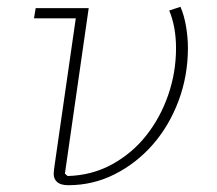

<svg xmlns="http://www.w3.org/2000/svg" viewBox="-20 -540 640 565"><path d="M241 -516 171 -29 179 -22Q251 -24 310 -56.5Q369 -89 410.5 -141.5Q452 -194 475 -260.5Q498 -327 498 -398Q498 -461 478 -509L511 -520Q522 -495 527.5 -462Q533 -429 533 -399Q533 -317 505.5 -243.5Q478 -170 430 -115Q382 -60 318 -27.5Q254 5 181 5Q159 5 148.5 -4Q138 -13 138 -28Q138 -36 141 -56L203 -486H80L85 -516Z"/></svg>

Font: IBM Plex Mono ExtraLight
Style: Italic
Weight: 200
Italic angle: -9°
Monospace: yes
Designer: Mike Abbink, Paul van der Laan, Pieter van Rosmalen
Foundry: Bold Monday
Version: Version 2.3